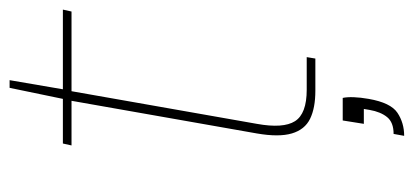

<svg xmlns="http://www.w3.org/2000/svg" viewBox="-251 -426 862 400"><g transform="rotate(-90 180.0 -226.0)"><path d="M191 0Q155 0 132.5 -11Q110 -22 102 -49Q94 -76 102 -122L170 -508H77L81 -526H174L197 -637H213L194 -526H360L356 -508H190L122 -122Q112 -67 127.5 -42.5Q143 -18 193 -18H261L258 0ZM97 185 101 163Q125 163 136 149.5Q147 136 151 113L153 101H122L129 57H176Q178 66 177.5 80Q177 94 174 111Q166 157 145 171Q124 185 97 185Z"/></g></svg>

Font: DM Sans 9pt Thin
Style: Italic
Weight: 250
Italic angle: -10°
Version: Version 4.004;gftools[0.9.30]